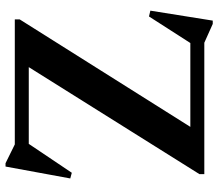

<svg xmlns="http://www.w3.org/2000/svg" viewBox="-68 -690 789 694"><g transform="rotate(-90 327.0 -343.5)"><path d="M603.5 -685V-667.5L199.5 -26L145 -50.5H518L614 -200L635 -195L599 30.5H587L519 0H44V-17.5L446.5 -659.5L527.5 -634.5H153.5L49 -479L28.5 -484.5L71.5 -718.5H83.5L151.5 -685Z"/></g></svg>

Font: Newsreader 36pt SemiBold
Style: Regular
Weight: 600
Designer: Hugues Gentile
Foundry: Production Type
Version: Version 1.003